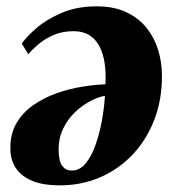

<svg xmlns="http://www.w3.org/2000/svg" viewBox="-20 -554 540 591"><path d="M47 -420Q61 -440.5 91.8 -467.2Q122.5 -494 169.5 -514.2Q216.5 -534.5 278 -534.5Q331 -534.5 369.2 -516.2Q407.5 -498 431.5 -467.8Q455.5 -437.5 467 -399.5Q478.5 -361.5 478.5 -322.5Q479 -248.5 455.5 -186.8Q432 -125 389.5 -79.5Q347 -34 289.5 -8.8Q232 16.5 165 16.5Q110.5 16.5 77 1.8Q43.5 -13 27.8 -38.2Q12 -63.5 12 -95Q11 -141.5 30.8 -175Q50.5 -208.5 83.2 -231Q116 -253.5 155 -267.2Q194 -281 233.2 -287.2Q272.5 -293.5 304.5 -294.5Q306.5 -330 302 -360Q297.5 -390 285.8 -412Q274 -434 254.5 -446Q235 -458 206.5 -458Q173 -458 146.8 -447Q120.5 -436 100.8 -419.8Q81 -403.5 67 -387ZM201 -29Q225.5 -29 243.8 -51.2Q262 -73.5 274.2 -108.5Q286.5 -143.5 293.8 -183.5Q301 -223.5 303 -259Q283.5 -256 258.8 -243.2Q234 -230.5 211.5 -209.2Q189 -188 174.5 -158.2Q160 -128.5 160.5 -91Q161 -56.5 172 -42.8Q183 -29 201 -29Z"/></svg>

Font: Merriweather 96pt Black
Style: Italic
Weight: 900
Italic angle: -7.8°
Version: Version 2.101